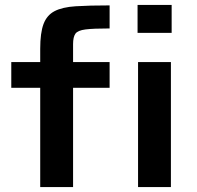

<svg xmlns="http://www.w3.org/2000/svg" viewBox="-20 -763 804 783"><path d="M541 -629V-743H680V-629ZM144 0V-405H26V-510H144V-564Q144 -629 157.5 -665Q171 -701 202.5 -717.5Q234 -734 289 -737.5Q344 -741 427 -741V-647Q361 -647 329 -643Q297 -639 287.5 -625.5Q278 -612 278 -583V-510H427V-405H278V0ZM543 0V-510H677V0Z"/></svg>

Font: Saira Expanded SemiBold
Style: Regular
Weight: 600
Width: 7
Designer: Hector Gatti with collaboration of the Omnibus-Type team
Foundry: Omnibus-Type
Version: Version 1.100; ttfautohint (v1.8.3)